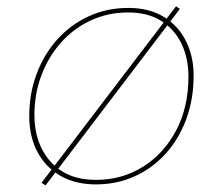

<svg xmlns="http://www.w3.org/2000/svg" viewBox="-20 -562 690 594"><path d="M536.5 -534.5 121 11.5 108.5 3.5 524.5 -542.5ZM277 8.5Q213 8.5 166.8 -18.2Q120.5 -45 95.5 -92.5Q70.5 -140 70.5 -203Q70.5 -272.5 93.2 -333.2Q116 -394 157 -439.8Q198 -485.5 254.2 -511.5Q310.5 -537.5 377 -537.5Q441.5 -537.5 486.8 -509.8Q532 -482 555.5 -434.8Q579 -387.5 579 -328.5Q579 -254.5 556 -192.8Q533 -131 492 -86Q451 -41 396 -16.2Q341 8.5 277 8.5ZM277 -5.5Q357.5 -5.5 422.2 -46Q487 -86.5 525 -158.5Q563 -230.5 563 -325Q563 -382 541.5 -426.8Q520 -471.5 478.5 -497.5Q437 -523.5 377 -523.5Q314 -523.5 260.8 -498.8Q207.5 -474 168.5 -430Q129.5 -386 108 -328.8Q86.5 -271.5 86.5 -206Q86.5 -117.5 136.8 -61.5Q187 -5.5 277 -5.5Z"/></svg>

Font: Epilogue Thin
Style: Italic
Weight: 250
Italic angle: -12°
Designer: Tyler Finck
Foundry: Etcetera Type Co
Version: Version 2.112